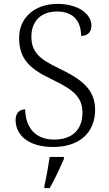

<svg xmlns="http://www.w3.org/2000/svg" viewBox="-20 -744 559 985"><path d="M253 10C389 10 468 -65 468 -181C468 -290 390 -341 285 -392C184 -440 141 -475 141 -557C141 -632 187 -685 273 -685C358 -685 396 -633 396 -560C429 -560 449 -578 449 -613C449 -672 382 -724 275 -724C159 -724 78 -654 78 -550C78 -444 129 -392 246 -337C361 -282 403 -243 403 -166C403 -81 353 -28 258 -28C158 -28 111 -93 109 -183C78 -183 60 -161 60 -129C60 -52 124 10 253 10ZM208 208V221H235C259 180 290 113 308 71V61H235C228 107 219 161 208 208Z"/></svg>

Font: Noto Serif Lao Light
Style: Regular
Weight: 300
Designer: Monotype Design Team
Foundry: Monotype Imaging Inc.
Version: Version 2.003